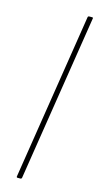

<svg xmlns="http://www.w3.org/2000/svg" viewBox="-110 -718 389 752"><g transform="rotate(15 84.5 -341.5)"><path d="M46 0Q41 0 42 -5L148 -679Q149 -683 154 -683H165Q170 -683 169 -679L63 -5Q62 0 57 0Z"/></g></svg>

Font: Sofia Sans Condensed Thin
Style: Italic
Weight: 250
Italic angle: -9°
Version: Version 4.100